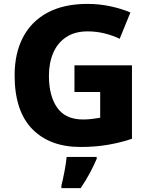

<svg xmlns="http://www.w3.org/2000/svg" viewBox="-20 -744 771 985"><path d="M362 -409H657V-32Q601 -13 535.5 -1.5Q470 10 393 10Q235 10 145 -82.5Q55 -175 55 -358Q55 -470 98 -552.5Q141 -635 224.5 -679.5Q308 -724 429 -724Q490 -724 547.5 -711.5Q605 -699 649 -680L594 -545Q559 -562 517 -572.5Q475 -583 429 -583Q364 -583 319.5 -553.5Q275 -524 253 -472.5Q231 -421 231 -355Q231 -252 273.5 -191.5Q316 -131 406 -131Q431 -131 454 -134Q477 -137 494 -140V-272H362ZM476 71Q460 108 440.5 144.5Q421 181 394 221H295V208Q303 177 311 134.5Q319 92 322 61H476Z"/></svg>

Font: Noto Sans Sinhala ExtraBold
Style: Regular
Weight: 800
Designer: Jelle Bosma - Monotype Design Team
Foundry: Monotype Imaging Inc.
Version: Version 2.006; ttfautohint (v1.8.4.7-5d5b)